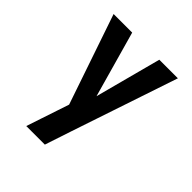

<svg xmlns="http://www.w3.org/2000/svg" viewBox="-200 -868 1001 1001"><g transform="rotate(45 300.0 -367.5)"><path d="M291 0H154Q169 -44 183.5 -88.5Q198 -133 213 -177L233 -237L63 -735H200L303 -369L400 -735H537L338 -142Z"/></g></svg>

Font: Iosevka Extrabold Extended
Style: Regular
Weight: 800
Width: 7
Monospace: yes
Designer: Belleve Invis
Foundry: Belleve Invis
Version: Version 32.5.0; ttfautohint (v1.8.4)